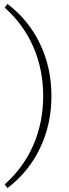

<svg xmlns="http://www.w3.org/2000/svg" viewBox="-20 -755 349 978"><path d="M18 -735Q125 -654 183.5 -532.5Q242 -411 242 -266Q242 -121 183.5 0.5Q125 122 18 203L4 184Q99 100 149.5 -15.5Q200 -131 200 -266Q200 -401 149.5 -516.5Q99 -632 4 -716Z"/></svg>

Font: Piazzolla ExtraLight
Style: Regular
Weight: 200
Designer: Juan Pablo del Peral
Foundry: Huerta Tipografica
Version: Version 1.330